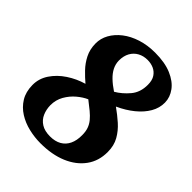

<svg xmlns="http://www.w3.org/2000/svg" viewBox="-212 -874 1008 1008"><g transform="rotate(45 291.5 -370.0)"><path d="M261 11.5Q217.5 11.5 174 1.2Q130.5 -9 94.8 -31.5Q59 -54 37.2 -89.5Q15.5 -125 15 -175Q14.5 -222.5 41.5 -263Q68.5 -303.5 112.8 -332.8Q157 -362 207.5 -376.5Q182 -398 156 -425Q130 -452 112.8 -486Q95.5 -520 95 -563Q94.5 -600.5 113.2 -634.2Q132 -668 166.2 -694.5Q200.5 -721 247.5 -736Q294.5 -751 350.5 -751Q423.5 -751 472.8 -730Q522 -709 547 -675Q572 -641 572.5 -602Q573 -562 552 -525.8Q531 -489.5 493.2 -458.8Q455.5 -428 405 -405Q440.5 -380 472 -352Q503.5 -324 523.5 -288.8Q543.5 -253.5 543.5 -206.5Q544 -140 508.5 -91Q473 -42 409.5 -15.2Q346 11.5 261 11.5ZM343 -453Q381 -475 412.2 -512Q443.5 -549 443 -605Q443 -637.5 429.8 -657.5Q416.5 -677.5 395.5 -686.8Q374.5 -696 350 -696Q319.5 -696 295.8 -683Q272 -670 258.5 -645.8Q245 -621.5 245 -587Q245.5 -561 256.8 -538.5Q268 -516 289.8 -495Q311.5 -474 343 -453ZM271 -49.5Q308.5 -49.5 334.2 -64.2Q360 -79 373.2 -106.8Q386.5 -134.5 386 -174Q386 -200.5 379 -220.5Q372 -240.5 358 -257.5Q344 -274.5 323.5 -291.5Q303 -308.5 275.5 -329.5Q249 -318 221.2 -294.8Q193.5 -271.5 175 -239Q156.5 -206.5 156.5 -167Q157 -135 168.8 -108.2Q180.5 -81.5 205.8 -65.5Q231 -49.5 271 -49.5Z"/></g></svg>

Font: Merriweather Light 18pt Black
Style: Italic
Weight: 900
Italic angle: -7.8°
Version: Version 2.101